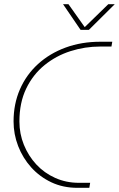

<svg xmlns="http://www.w3.org/2000/svg" viewBox="-20 -900 570 920"><path d="M351 0Q282 0 226 -26.5Q170 -53 129.5 -98Q89 -143 67 -200Q45 -257 45 -318Q45 -402 75.5 -472Q106 -542 162 -593Q218 -644 294 -672Q370 -700 461 -700H518L514 -677H460Q387 -677 318 -655Q249 -633 193.5 -588Q138 -543 105.5 -475.5Q73 -408 73 -318Q73 -259 94.5 -206Q116 -153 154 -112Q192 -71 244.5 -47.5Q297 -24 358 -24H412L408 0ZM366 -757 282 -880H308L386 -770L499 -880H530L406 -757Z"/></svg>

Font: MuseoModerno Thin
Style: Italic
Weight: 100
Italic angle: -9°
Designer: Pablo Cosgaya, Héctor Gatti, Marcela Romero, and the Authors of The MuseoModerno Project.
Foundry: Omnibus-Type Team
Version: Version 1.003